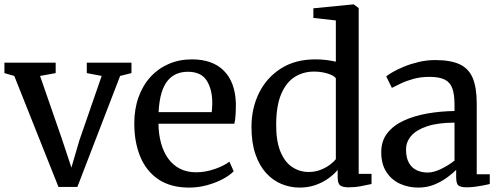

<svg xmlns="http://www.w3.org/2000/svg" viewBox="-21 -839 2261 870"><path d="M-1 -507.8V-555.1H231.3V-507.8L160.5 -494.9L260.2 -207.4L302.6 -79.7L338.8 -203.4L439.7 -494.9L372.3 -507.8V-555.1H574.7V-507.8L523.3 -494.9L329.6 8H243.9L43.7 -494.9Z M836.2 11Q752.6 11 697.3 -26Q642 -63 614.8 -128.6Q587.5 -194.2 587.5 -279.4Q587.5 -345.3 606.8 -398.9Q626.1 -452.4 661.1 -490.6Q696 -528.8 743.8 -549.4Q791.6 -570 848.6 -570Q942 -570 993.3 -518.6Q1044.7 -467.2 1047.8 -370.6Q1047.8 -340.5 1046.4 -318.1Q1045 -295.6 1041 -278.4H697Q697.7 -230.1 708.9 -189.7Q720.2 -149.3 741.6 -119.9Q763 -90.5 794.6 -74.4Q826.2 -58.3 867.6 -58.3Q909.8 -58.3 952.7 -73.3Q995.6 -88.3 1018.5 -106.6L1037.9 -63Q1020 -44.3 988.3 -27.5Q956.5 -10.6 916.9 0.2Q877.3 11 836.2 11ZM697.5 -330.9H938.3Q939.2 -337.9 939.8 -346.5Q940.4 -355.1 940.6 -362.7Q940.9 -370.4 940.9 -374.2Q940.5 -435 915.3 -474.4Q890.1 -513.8 830 -513.8Q803.1 -513.8 780.1 -504.6Q757.1 -495.3 739.4 -474.4Q721.8 -453.5 711 -418.2Q700.3 -383 697.5 -330.9Z M1336.9 11Q1293.7 11 1254.3 -5.4Q1214.9 -21.7 1184.3 -55.5Q1153.8 -89.3 1136.1 -141.2Q1118.5 -193.1 1118.5 -264.1Q1118.5 -348.4 1152.7 -417.7Q1186.9 -487 1251.8 -528.5Q1316.6 -570 1407.9 -570Q1433.6 -570 1457.3 -567.1Q1480.9 -564.2 1500.8 -559.4V-746.4L1399 -757.7V-801.4L1579.4 -819.1H1581.9L1604.3 -802.5V-51.2H1662.5V-5.2Q1642.1 -0.7 1614.6 4.6Q1587.1 9.8 1557.6 9.8Q1534 9.8 1521.5 1.9Q1509 -6 1509 -36.7V-69Q1491.9 -48.4 1466.2 -30Q1440.4 -11.7 1407.7 -0.3Q1375 11 1336.9 11ZM1377.4 -59.7Q1405.8 -59.7 1430.1 -68.9Q1454.5 -78.1 1472.7 -91.6Q1490.9 -105 1500.8 -118V-484.3Q1493.2 -496.4 1464.2 -505.5Q1435.3 -514.6 1401.6 -514.6Q1353.7 -514.6 1315.4 -490.9Q1277 -467.2 1254.2 -415.2Q1231.4 -363.3 1230.4 -279Q1229.6 -200.7 1249.6 -152.3Q1269.5 -104 1303.3 -81.9Q1337 -59.7 1377.4 -59.7Z M1706.5 -149.9Q1706.5 -200.5 1734 -235.6Q1761.5 -270.8 1808.4 -292.4Q1855.4 -314.1 1914.9 -324.6Q1974.3 -335.1 2038.5 -336V-364.4Q2038.5 -409.7 2029 -437.6Q2019.4 -465.4 1994.7 -478.1Q1970 -490.7 1924.6 -490.7Q1885.9 -490.7 1853.3 -481.8Q1820.8 -472.9 1795.8 -461.1Q1770.7 -449.4 1754.7 -440.8L1729.1 -492.9Q1736.8 -499.6 1757.6 -511.9Q1778.4 -524.1 1808.8 -536.7Q1839.3 -549.3 1875.8 -558.1Q1912.3 -566.8 1950.9 -566.8Q2021.2 -566.8 2062.4 -547.4Q2103.6 -527.9 2121.4 -484.6Q2139.2 -441.3 2139.2 -370.3V-49.5H2198.3V-5.2Q2187.1 -2.3 2169 1.2Q2150.9 4.7 2130.8 7.3Q2110.7 9.8 2093.9 9.8Q2067.6 9.8 2056.8 1.9Q2046 -6 2046 -36V-69Q2033.5 -56.6 2008.8 -37.6Q1984.2 -18.7 1950 -3.8Q1915.8 11 1874.1 11Q1829.3 11 1791.1 -6.5Q1753 -24 1729.8 -59.7Q1706.5 -95.4 1706.5 -149.9ZM1917.4 -57.2Q1944.2 -57.2 1978.4 -73.8Q2012.6 -90.5 2038.5 -111.3V-283.3Q1963.4 -283 1914.8 -266.9Q1866.1 -250.9 1842.5 -223.6Q1818.9 -196.4 1818.9 -161.6Q1818.9 -124.5 1831.7 -101.4Q1844.6 -78.4 1866.9 -67.8Q1889.2 -57.2 1917.4 -57.2Z"/></svg>

Font: Merriweather 7pt Light
Style: Regular
Weight: 300
Designer: Eben Sorkin
Foundry: Eben Sorkin
Version: Version 2.200;gftools[0.9.31]